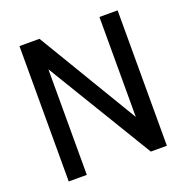

<svg xmlns="http://www.w3.org/2000/svg" viewBox="-126 -816 905 933"><g transform="rotate(-20 327.0 -350.0)"><path d="M73 0V-700H176.5L486.5 -183V-700H580.5V0H497.5L166.5 -546V0Z"/></g></svg>

Font: Cabin
Style: Regular
Weight: 400
Width: 4
Designer: Pablo Impallari
Foundry: Pablo Impallari. http://www.impallari.com Igino Marini. http://www.ikern.com
Version: Version 3.001